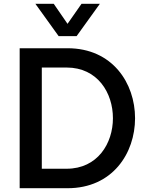

<svg xmlns="http://www.w3.org/2000/svg" viewBox="-20 -995 784 1015"><path d="M385 -804 508 -975H411L337 -869L264 -975H167L290 -804ZM337 0C575 0 694 -185 694 -370C694 -555 575 -740 337 -740H84V0ZM332 -638C496 -638 577 -504 577 -370C577 -237 496 -103 332 -103H201V-638Z"/></svg>

Font: Be Vietnam Pro Medium
Style: Regular
Weight: 500
Designer: Lam Bao, Tony Le, Vietanh Nguyen
Foundry: Yellow Type Foundry
Version: Version 1.002